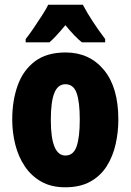

<svg xmlns="http://www.w3.org/2000/svg" viewBox="-20 -786 556 816"><path d="M483 -278Q483 -225 471.5 -173.5Q460 -122 434 -80.5Q408 -39 364.5 -14.5Q321 10 257 10Q198 10 155.5 -14Q113 -38 85.5 -79Q58 -120 45 -171.5Q32 -223 32 -278Q32 -358 55 -422.5Q78 -487 128 -525Q178 -563 259 -563Q360 -563 421.5 -489Q483 -415 483 -278ZM196 -276Q196 -125 258 -125Q292 -125 305.5 -163.5Q319 -202 319 -278Q319 -354 305.5 -391Q292 -428 258 -428Q226 -428 211 -391Q196 -354 196 -276ZM332 -766Q366 -701 427 -620V-606H328Q298 -630 258 -679Q214 -626 190 -606H89V-620Q103 -637 122 -665Q141 -693 159 -721Q177 -749 185 -766Z"/></svg>

Font: Noto Sans Sinhala UI ExtraCondensed Black
Style: Regular
Weight: 900
Width: 2
Designer: Jelle Bosma - Monotype Design Team
Foundry: Monotype Imaging Inc.
Version: Version 2.006; ttfautohint (v1.8.4.7-5d5b)